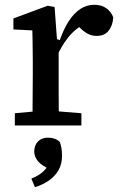

<svg xmlns="http://www.w3.org/2000/svg" viewBox="-20 -524 505 802"><path d="M42 0V-51L152 -61H196L320 -51V0ZM115 0Q116 -30 116 -67Q116 -104 116.5 -143Q117 -182 117 -215V-268Q117 -294 116.5 -315Q116 -336 116 -356Q116 -376 115 -397L36 -401V-447L179 -500L208 -495L218 -360L225 -359V-215Q225 -182 225 -143Q225 -104 225.5 -67Q226 -30 226 0ZM214 -280 205 -357H230Q246 -403 267.5 -436Q289 -469 315.5 -486.5Q342 -504 374 -504Q405 -504 425.5 -488.5Q446 -473 453 -451Q451 -418 434 -396Q417 -374 384 -374Q363 -374 346.5 -383Q330 -392 316 -406L293 -429L345 -430Q297 -408 265.5 -368.5Q234 -329 214 -280ZM239 128Q239 162 224 187.5Q209 213 183.5 230.5Q158 248 126 258L111 222Q141 210 159.5 193.5Q178 177 185 155L194 185Q156 170 139.5 150.5Q123 131 123 109Q123 83 138.5 67Q154 51 181 51Q196 51 208.5 55.5Q221 60 230 69Q234 81 236.5 94Q239 107 239 128Z"/></svg>

Font: Source Serif 4 Medium
Style: Regular
Weight: 500
Designer: Frank Grießhammer
Foundry: Adobe Systems Incorporated
Version: Version 4.004;hotconv 1.0.116;makeotfexe 2.5.65601